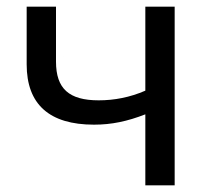

<svg xmlns="http://www.w3.org/2000/svg" viewBox="-20 -556 629 576"><path d="M416 0H504V-536H416V-284C370 -264 323 -255 276 -255C187 -255 148 -290 148 -371V-536H60V-363C60 -243 128 -182 262 -182C315 -182 362 -192 416 -213Z"/></svg>

Font: Noto Sans Math
Style: Regular
Weight: 400
Designer: Monotype Design Team, Delve Withrington, Jeff Kellem
Foundry: Monotype Imaging Inc., Delve Fonts LLC
Version: Version 3.000